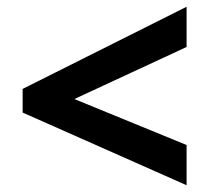

<svg xmlns="http://www.w3.org/2000/svg" viewBox="-20 -646 621 568"><path d="M532 -98 47 -313V-383L532 -626V-507L200 -353L532 -217Z"/></svg>

Font: Noto Sans Lao
Style: Bold
Weight: 700
Designer: Monotype Design Team
Foundry: Monotype Imaging Inc.
Version: Version 2.003